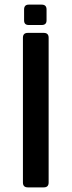

<svg xmlns="http://www.w3.org/2000/svg" viewBox="-20 -809 309 829"><path d="M100 0Q79 0 79 -21V-646Q79 -667 100 -667H169Q190 -667 190 -646V-21Q190 0 169 0ZM104 -701Q84 -701 84 -721V-768Q84 -789 104 -789H160Q181 -789 181 -768V-721Q181 -701 160 -701Z"/></svg>

Font: Pitagon Sans Medium
Style: Regular
Weight: 500
Designer: Travis Tran
Foundry: Pitagon
Version: Version 1.001; ttfautohint (v1.8.4.7-5d5b);gftools[0.9.26]